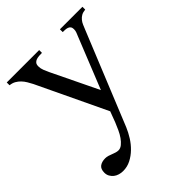

<svg xmlns="http://www.w3.org/2000/svg" viewBox="-194 -570 904 904"><g transform="rotate(-45 257.5 -118.5)"><path d="M509.3 -441.4Q493.2 -439.9 482.7 -434.1Q472.2 -428.2 464.4 -418.7Q456.5 -409.2 451.7 -397.5L441.4 -372.6L253.9 87.4Q244.1 110.8 229 135Q213.9 159.2 193.8 178.7Q173.8 198.2 149.9 210.4Q126 222.7 98.1 222.7Q85.4 222.7 73 219Q60.5 215.3 51.3 208Q42 200.7 35.9 189.9Q29.8 179.2 29.8 165.5Q29.8 140.6 43.9 130.4Q58.1 120.1 80.6 120.1Q89.8 120.1 98.9 122.8Q107.9 125.5 116.9 129.2Q126 132.8 134.8 135.5Q143.6 138.2 151.4 138.2Q164.6 138.2 176.5 128.4Q188.5 118.7 199 103.8Q209.5 88.9 218 70.3Q226.6 51.8 233.6 34.4Q240.7 17.1 245.6 2.4Q250.5 -12.2 253.9 -19.5L88.9 -366.2Q82 -379.4 74.5 -392.1Q66.9 -404.8 57.1 -415Q47.4 -425.3 34.9 -432.4Q22.5 -439.5 5.4 -441.4V-460H221.2V-441.4Q211.4 -441.4 201.4 -440.7Q191.4 -439.9 183.1 -437Q174.8 -434.1 169.4 -427.5Q164.1 -420.9 164.1 -408.2Q164.1 -394 169.7 -380.1Q175.3 -366.2 181.2 -353.5L293.5 -121.1L396 -376.5L403.3 -394.5Q406.7 -402.8 406.7 -414.1Q406.7 -423.8 402.3 -429.7Q397.9 -435.5 390.9 -438Q383.8 -440.4 375.5 -440.9Q367.2 -441.4 359.4 -441.4V-460H509.3Z"/></g></svg>

Font: Simplified Naskh
Style: Regular
Weight: 400
Designer: SIL International
Foundry: Arabeyes
Version: 1.02_alpha